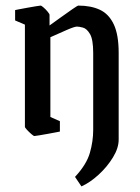

<svg xmlns="http://www.w3.org/2000/svg" viewBox="-20 -477 499 686"><path d="M34 -404V-441Q34 -441 46.5 -443.5Q59 -446 76 -449Q93 -452 107.5 -454.5Q122 -457 125 -457Q128 -457 136 -450Q144 -443 150.5 -435Q157 -427 157 -424V-386Q175 -399 198 -415.5Q221 -432 239 -444.5Q257 -457 260 -457Q305 -457 337 -442Q369 -427 386.5 -390Q404 -353 404 -288V22Q404 52 383.5 85.5Q363 119 332.5 147Q302 175 271 189L248 155Q289 111 301 69.5Q313 28 313 -13V-288Q313 -336 301.5 -355.5Q290 -375 276 -378.5Q262 -382 255 -382Q246 -382 217.5 -369.5Q189 -357 160 -344V-59L194 -44V-7Q194 -7 181.5 -4.5Q169 -2 152 1Q135 4 120.5 6.5Q106 9 103 9Q100 9 92 2Q84 -5 76.5 -13Q69 -21 69 -24V-389Z"/></svg>

Font: Grenze Gotisch
Style: Regular
Weight: 400
Designer: Renata Polastri
Foundry: Omnibus-Type
Version: Version 1.001